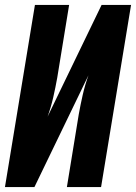

<svg xmlns="http://www.w3.org/2000/svg" viewBox="-20 -755 549 775"><path d="M0 0 121 -735H259L211 -441Q204 -402 195 -362.5Q186 -323 172 -284L390 -735H509L388 0H250L298 -294Q305 -333 314 -372.5Q323 -412 337 -451L119 0Z"/></svg>

Font: Iosevka SS04 Heavy
Style: Italic
Weight: 900
Italic angle: -9°
Monospace: yes
Designer: Belleve Invis
Foundry: Belleve Invis
Version: Version 19.0.0; ttfautohint (v1.8.4)